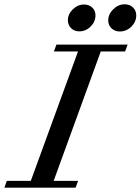

<svg xmlns="http://www.w3.org/2000/svg" viewBox="-73 -870 651 890"><path d="M482.4 -724.1Q459 -724.1 443.8 -738.8Q428.7 -753.4 428.7 -775.4Q428.7 -804.2 451.9 -827.1Q475.1 -850.1 504.9 -850.1Q528.3 -850.1 543.5 -835.4Q558.6 -820.8 558.6 -798.3Q558.6 -769 535.9 -746.6Q513.2 -724.1 482.4 -724.1ZM294.4 -724.6Q271.5 -724.6 256.6 -739.3Q241.7 -753.9 241.7 -775.9Q241.7 -804.7 264.6 -826.9Q287.6 -849.1 316.4 -849.1Q339.4 -849.1 354.5 -835Q369.6 -820.8 369.6 -798.8Q369.6 -769.5 347.2 -747.1Q324.7 -724.6 294.4 -724.6ZM-52.7 0 -41.5 -31.7H69.8L288.6 -631.3H176.8L188.5 -663.1H518.6L506.8 -631.3H394L175.8 -31.7H289.1L277.3 0Z"/></svg>

Font: Elstob 10pt Medium
Style: Italic
Weight: 500
Italic angle: -20°
Designer: Peter S. Baker
Version: Version 1.015